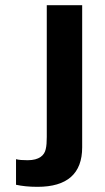

<svg xmlns="http://www.w3.org/2000/svg" viewBox="-20 -720 406 743"><path d="M125 3C240 3 298 -48 298 -150V-700H161V-190C161 -171 160 -155 157 -143C152 -119 132 -100 87 -100C68 -100 53 -101 42 -104V-5C65 0 92 3 125 3Z"/></svg>

Font: Be Vietnam
Style: Bold
Weight: 700
Designer: Gabriel Lam
Foundry: TypeRant
Version: Version 4.000